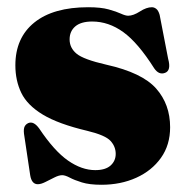

<svg xmlns="http://www.w3.org/2000/svg" viewBox="-20 -499 522 531"><path d="M243.5 -28.5Q271.5 -28.5 285.8 -41.2Q300 -54 300 -73.5Q300 -93.5 285.8 -109.2Q271.5 -125 222 -137Q141.5 -156 98.5 -182Q55.5 -208 39 -242Q22.5 -276 22.5 -318.5Q22.5 -394.5 75 -436.8Q127.5 -479 224 -479Q259 -479 280.5 -473Q302 -467 314.5 -461.2Q327 -455.5 334.5 -455.5Q348.5 -455.5 366.8 -467.2Q385 -479 400 -479Q406.5 -479 412.2 -474.5Q418 -470 421.5 -458L445 -336.5Q454 -304 436.5 -297.5Q419.5 -291 406.5 -310Q361.5 -381 321 -410.2Q280.5 -439.5 235 -439.5Q204 -439.5 188.2 -426Q172.5 -412.5 172.5 -390Q172.5 -366.5 191.8 -350.5Q211 -334.5 274.5 -320Q373 -298 411.8 -254.2Q450.5 -210.5 450.5 -147Q450.5 -98 425.2 -62.5Q400 -27 357 -7.5Q314 12 260.5 12Q227.5 12 206.5 5.5Q185.5 -1 172.8 -7.8Q160 -14.5 152 -14.5Q143 -14.5 130.5 -8.2Q118 -2 105.8 4.2Q93.5 10.5 84.5 10.5Q67.5 10.5 63.5 -14.5L47.5 -121.5Q44.5 -138 47 -146.2Q49.5 -154.5 58 -158.5Q73 -165 88.5 -143.5Q130 -81.5 168 -55Q206 -28.5 243.5 -28.5Z"/></svg>

Font: Fraunces 72pt Black
Style: Regular
Weight: 900
Version: Version 1.000;[0bf87f6ff]